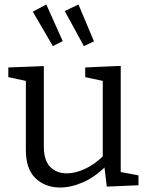

<svg xmlns="http://www.w3.org/2000/svg" viewBox="-20 -825 660 854"><path d="M248 9Q181 9 138 -32Q95 -73 95 -158V-477L105 -463L17 -482V-525L175 -531V-172Q175 -112 203 -83Q231 -54 278 -54Q315 -54 358.5 -74Q402 -94 444 -136L437 -118V-479L447 -463L359 -482V-525L517 -532V-49L505 -62L596 -45V-1L455 5L443 -94L455 -90Q405 -39 351 -15Q297 9 248 9ZM215 -620 126 -773 186 -805 259 -642ZM353 -620 268 -776 329 -805 398 -641Z"/></svg>

Font: Bitter Thin
Style: Regular
Weight: 400
Version: Version 3.021